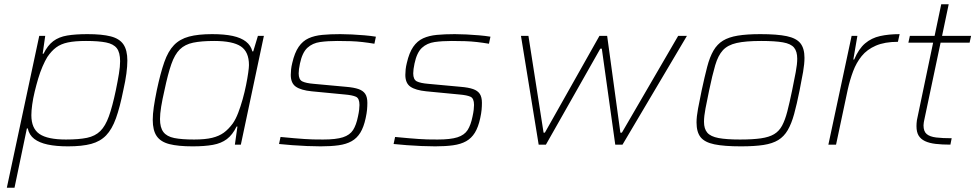

<svg xmlns="http://www.w3.org/2000/svg" viewBox="-20 -678 4572 900"><path d="M12 202 164 -510H192L180 -426H184Q203 -465 229.5 -485Q256 -505 295 -511.5Q334 -518 390 -518Q458 -518 499 -507.5Q540 -497 558.5 -470Q577 -443 577 -394Q577 -368 572.5 -333.5Q568 -299 558 -255Q542 -175 523.5 -123.5Q505 -72 477.5 -43.5Q450 -15 407.5 -3.5Q365 8 299 8Q243 8 203.5 -0.5Q164 -9 140.5 -27Q117 -45 110 -76H106L48 202ZM289 -24Q350 -24 388 -32Q426 -40 450 -63.5Q474 -87 490.5 -133Q507 -179 523 -255Q532 -299 537.5 -332.5Q543 -366 543 -391Q543 -432 527.5 -452Q512 -472 477 -479Q442 -486 383 -486Q331 -486 298 -479Q265 -472 243 -455.5Q221 -439 202 -411Q191 -393 179.5 -366.5Q168 -340 159 -309.5Q150 -279 142.5 -248Q135 -217 131 -188Q127 -159 127 -138Q127 -76 165 -50Q203 -24 289 -24Z M883 8Q815 8 774 -2.5Q733 -13 714.5 -40Q696 -67 696 -116Q696 -143 701 -177Q706 -211 715 -255Q732 -335 750 -386.5Q768 -438 795.5 -466.5Q823 -495 866 -506.5Q909 -518 974 -518Q1032 -518 1071 -509.5Q1110 -501 1133 -483Q1156 -465 1163 -437H1167L1189 -510H1217L1109 0H1081L1093 -85H1089Q1070 -46 1043.5 -26Q1017 -6 978 1Q939 8 883 8ZM890 -24Q942 -24 974.5 -32Q1007 -40 1029 -56Q1051 -72 1071 -99Q1085 -119 1096.5 -149Q1108 -179 1117.5 -213Q1127 -247 1133.5 -279.5Q1140 -312 1143.5 -337Q1147 -362 1147 -373Q1147 -435 1109 -460.5Q1071 -486 984 -486Q924 -486 885.5 -478Q847 -470 823 -446.5Q799 -423 783 -377Q767 -331 751 -255Q741 -212 735.5 -178Q730 -144 730 -120Q730 -80 746 -59Q762 -38 797 -31Q832 -24 890 -24Z M1483 8Q1453 8 1418.5 6.5Q1384 5 1350 2.5Q1316 0 1288 -3L1295 -36Q1335 -32 1360.5 -30Q1386 -28 1406 -26.5Q1426 -25 1446 -24.5Q1466 -24 1494 -24Q1555 -24 1587.5 -34.5Q1620 -45 1635 -68.5Q1650 -92 1658 -132Q1662 -150 1663.5 -163.5Q1665 -177 1665 -186Q1665 -217 1648.5 -224.5Q1632 -232 1597 -235L1441 -250Q1391 -255 1367 -271.5Q1343 -288 1343 -327Q1343 -339 1344.5 -353Q1346 -367 1350 -383Q1361 -431 1380 -458.5Q1399 -486 1426.5 -498.5Q1454 -511 1491 -514.5Q1528 -518 1575 -518Q1600 -518 1629.5 -516.5Q1659 -515 1688.5 -512.5Q1718 -510 1742 -506L1735 -473Q1705 -478 1678.5 -481Q1652 -484 1624 -485Q1596 -486 1561 -486Q1516 -486 1480.5 -481Q1445 -476 1421 -454Q1397 -432 1386 -380Q1383 -366 1381.5 -354.5Q1380 -343 1380 -334Q1380 -305 1397 -296.5Q1414 -288 1451 -285L1603 -271Q1639 -268 1660.5 -260.5Q1682 -253 1692 -238Q1702 -223 1702 -196Q1702 -180 1700.5 -163.5Q1699 -147 1694 -124Q1685 -82 1669 -56Q1653 -30 1628 -16Q1603 -2 1567 3Q1531 8 1483 8Z M2020 8Q1990 8 1955.5 6.5Q1921 5 1887 2.5Q1853 0 1825 -3L1832 -36Q1872 -32 1897.5 -30Q1923 -28 1943 -26.5Q1963 -25 1983 -24.5Q2003 -24 2031 -24Q2092 -24 2124.5 -34.5Q2157 -45 2172 -68.5Q2187 -92 2195 -132Q2199 -150 2200.5 -163.5Q2202 -177 2202 -186Q2202 -217 2185.5 -224.5Q2169 -232 2134 -235L1978 -250Q1928 -255 1904 -271.5Q1880 -288 1880 -327Q1880 -339 1881.5 -353Q1883 -367 1887 -383Q1898 -431 1917 -458.5Q1936 -486 1963.5 -498.5Q1991 -511 2028 -514.5Q2065 -518 2112 -518Q2137 -518 2166.5 -516.5Q2196 -515 2225.5 -512.5Q2255 -510 2279 -506L2272 -473Q2242 -478 2215.5 -481Q2189 -484 2161 -485Q2133 -486 2098 -486Q2053 -486 2017.5 -481Q1982 -476 1958 -454Q1934 -432 1923 -380Q1920 -366 1918.5 -354.5Q1917 -343 1917 -334Q1917 -305 1934 -296.5Q1951 -288 1988 -285L2140 -271Q2176 -268 2197.5 -260.5Q2219 -253 2229 -238Q2239 -223 2239 -196Q2239 -180 2237.5 -163.5Q2236 -147 2231 -124Q2222 -82 2206 -56Q2190 -30 2165 -16Q2140 -2 2104 3Q2068 8 2020 8Z M2505 0 2422 -510H2457L2528 -56H2534L2790 -510H2826L2888 -56H2895L3159 -510H3200L2898 0H2864L2801 -450H2794L2539 0Z M3453 8Q3374 8 3328.5 -1.5Q3283 -11 3264 -35Q3245 -59 3245 -104Q3245 -131 3252 -168.5Q3259 -206 3269 -254Q3283 -319 3295 -365Q3307 -411 3324.5 -441Q3342 -471 3369 -487.5Q3396 -504 3438.5 -511Q3481 -518 3544 -518Q3623 -518 3668 -508.5Q3713 -499 3732 -475Q3751 -451 3751 -407Q3751 -379 3744.5 -341Q3738 -303 3728 -254Q3715 -189 3702.5 -143.5Q3690 -98 3672.5 -68Q3655 -38 3628 -21.5Q3601 -5 3559 1.5Q3517 8 3453 8ZM3449 -24Q3508 -24 3546.5 -29.5Q3585 -35 3608.5 -49Q3632 -63 3646 -89Q3660 -115 3670.5 -155.5Q3681 -196 3693 -254Q3703 -303 3710 -340Q3717 -377 3717 -403Q3717 -437 3702 -455Q3687 -473 3650 -479.5Q3613 -486 3548 -486Q3475 -486 3433 -476.5Q3391 -467 3368.5 -442.5Q3346 -418 3332.5 -372Q3319 -326 3304 -254Q3294 -206 3287 -169.5Q3280 -133 3280 -107Q3280 -74 3295.5 -56Q3311 -38 3348 -31Q3385 -24 3449 -24Z M3863 0 3972 -510H3999L3980 -399H3984Q4005 -449 4035 -474.5Q4065 -500 4105.5 -509Q4146 -518 4197 -518L4189 -482Q4127 -482 4085.5 -464Q4044 -446 4019 -415Q3994 -384 3979 -344Q3964 -304 3954 -259L3899 0Z M4435 0Q4396 0 4366 -3.5Q4336 -7 4316 -16.5Q4296 -26 4286 -42.5Q4276 -59 4276 -87Q4276 -94 4276.5 -100.5Q4277 -107 4278 -114.5Q4279 -122 4281 -129L4354 -478H4238L4245 -510H4361L4392 -658H4427L4396 -510H4532L4525 -478H4389L4313 -118Q4311 -111 4310.5 -105.5Q4310 -100 4309.5 -96.5Q4309 -93 4309 -90Q4309 -62 4324 -49.5Q4339 -37 4368.5 -33.5Q4398 -30 4441 -30Z"/></svg>

Font: Saira SemiExpanded Thin
Style: Italic
Weight: 250
Width: 6
Italic angle: -12°
Designer: Hector Gatti with collaboration of the Omnibus-Type team
Foundry: Omnibus-Type
Version: Version 1.101